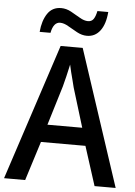

<svg xmlns="http://www.w3.org/2000/svg" viewBox="-60 -961 709 1006"><g transform="rotate(5 294.0 -457.5)"><path d="M476 0 410 -206H176L111 0H0L235 -716H351L587 0ZM322 -505Q319 -519 313 -541Q307 -563 301.5 -585.5Q296 -608 293 -623Q287 -594 279 -561.5Q271 -529 265 -506L202 -299H385ZM119 -780Q124 -839 149 -876.5Q174 -914 221 -914Q248 -914 273.5 -900Q299 -886 322.5 -872Q346 -858 366 -858Q385 -858 395 -872Q405 -886 411 -915H468Q463 -851 436.5 -816Q410 -781 367 -781Q341 -781 315 -795Q289 -809 265.5 -823Q242 -837 222 -837Q187 -837 176 -780Z"/></g></svg>

Font: Noto Sans Georgian SemiCondensed Medium
Style: Regular
Weight: 500
Width: 4
Designer: Monotype Design Team, Akaki Razmadze
Foundry: Google LLC
Version: Version 2.005; ttfautohint (v1.8.4.7-5d5b)